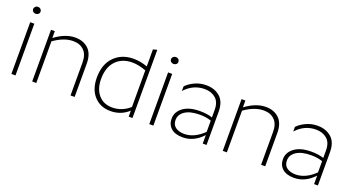

<svg xmlns="http://www.w3.org/2000/svg" viewBox="-47 -1269 3402 1849"><g transform="rotate(20 1654.0 -344.5)"><path d="M86 -530H128V0H86ZM134 -634Q123 -624 107 -624Q91 -624 80 -634Q69 -644 69 -659Q69 -674 80 -684.5Q91 -695 107 -695Q123 -695 134 -684.5Q145 -674 145 -659Q145 -644 134 -634Z M539 -501Q445 -501 341 -427V0H299V-530H338V-460Q445 -540 546 -540Q630 -540 682 -490.5Q734 -441 734 -340V0H692V-336Q692 -419 650 -460Q608 -501 539 -501Z M1144 -502Q1039 -502 976.5 -436Q914 -370 914 -251Q914 -149 966 -88.5Q1018 -28 1107 -28Q1207 -28 1286 -98V-473Q1211 -502 1144 -502ZM1288 0V-61Q1210 10 1103 10Q999 10 935 -59.5Q871 -129 871 -250Q871 -386 947 -463Q1023 -540 1144 -540Q1214 -540 1286 -514V-688L1327 -699V0Z M1499 -530H1541V0H1499ZM1547 -634Q1536 -624 1520 -624Q1504 -624 1493 -634Q1482 -644 1482 -659Q1482 -674 1493 -684.5Q1504 -695 1520 -695Q1536 -695 1547 -684.5Q1558 -674 1558 -659Q1558 -644 1547 -634Z M1846 -26Q1949 -26 2044 -119V-234Q1990 -252 1930 -252Q1829 -252 1776 -216.5Q1723 -181 1723 -125Q1723 -75 1757.5 -50.5Q1792 -26 1846 -26ZM2044 -344Q2044 -424 1999.5 -462Q1955 -500 1887 -500Q1769 -500 1685 -407V-454Q1714 -487 1769 -513.5Q1824 -540 1889 -540Q1974 -540 2030 -491.5Q2086 -443 2086 -340V0H2047V-87Q1958 10 1843 10Q1765 10 1724 -26.5Q1683 -63 1683 -124Q1683 -193 1744.5 -239Q1806 -285 1916 -285Q1990 -285 2044 -267Z M2492 -501Q2398 -501 2294 -427V0H2252V-530H2291V-460Q2398 -540 2499 -540Q2583 -540 2635 -490.5Q2687 -441 2687 -340V0H2645V-336Q2645 -419 2603 -460Q2561 -501 2492 -501Z M2987 -26Q3090 -26 3185 -119V-234Q3131 -252 3071 -252Q2970 -252 2917 -216.5Q2864 -181 2864 -125Q2864 -75 2898.5 -50.5Q2933 -26 2987 -26ZM3185 -344Q3185 -424 3140.5 -462Q3096 -500 3028 -500Q2910 -500 2826 -407V-454Q2855 -487 2910 -513.5Q2965 -540 3030 -540Q3115 -540 3171 -491.5Q3227 -443 3227 -340V0H3188V-87Q3099 10 2984 10Q2906 10 2865 -26.5Q2824 -63 2824 -124Q2824 -193 2885.5 -239Q2947 -285 3057 -285Q3131 -285 3185 -267Z"/></g></svg>

Font: Roundo Light
Style: Regular
Weight: 300
Designer: Namrata Goyal (Gurmukhi), Shiva Nallaperumal (Latin)
Foundry: Indian Type Foundry
Version: Version 1.000;PS 1.0;hotconv 1.0.88;makeotf.lib2.5.647800